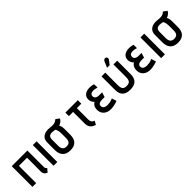

<svg xmlns="http://www.w3.org/2000/svg" viewBox="292 -1974 3287 3287"><g transform="rotate(-45 1935.5 -330.0)"><path d="M474 -50C450 -64 445 -92 445 -92V-501H66V0H157V-418H354L353 -83C353 -6 422 12 422 12Z M668 0V-501H577V0Z M1156 -310C1156 -376 1140 -405 1130 -417C1170 -427 1211 -459 1228 -495L1163 -543C1112 -497 1071 -495 991 -505C892 -517 783 -487 783 -354V-175C783 -59 840 19 971 19C1103 19 1156 -55 1156 -175ZM1064 -186C1064 -106 1034 -75 970 -75C907 -75 875 -110 875 -186V-334C875 -431 941 -432 1033 -415C1036 -415 1064 -379 1064 -300Z M1621 -47C1574 -63 1557 -93 1557 -142V-415H1665V-500H1364V-415H1466V-132C1466 -54 1507 -3 1585 18Z M2098 -110C2098 -110 2046 -81 1974 -81C1908 -80 1871 -105 1871 -152C1871 -189 1901 -213 1964 -213H2027L2054 -301H1978C1924 -301 1889 -330 1890 -368C1890 -447 1992 -435 2057 -414L2055 -496C1958 -528 1816 -515 1801 -401C1793 -346 1824 -294 1848 -277C1799 -250 1776 -202 1781 -132C1787 -54 1849 11 1955 11C2047 11 2125 -23 2125 -23Z M2474 -538 2530 -611C2551 -638 2541 -666 2518 -676C2502 -683 2471 -678 2459 -649L2411 -538ZM2529 -205C2529 -115 2508 -80 2428 -80C2352 -80 2331 -114 2331 -204V-501H2240V-172C2240 -47 2307 10 2428 10C2553 10 2620 -47 2620 -172V-501H2529Z M3053 -110C3053 -110 3001 -81 2929 -81C2863 -80 2826 -105 2826 -152C2826 -189 2856 -213 2919 -213H2982L3009 -301H2933C2879 -301 2844 -330 2845 -368C2845 -447 2947 -435 3012 -414L3010 -496C2913 -528 2771 -515 2756 -401C2748 -346 2779 -294 2803 -277C2754 -250 2731 -202 2736 -132C2742 -54 2804 11 2910 11C3002 11 3080 -23 3080 -23Z M3274 0V-501H3183V0Z M3762 -310C3762 -376 3746 -405 3736 -417C3776 -427 3817 -459 3834 -495L3769 -543C3718 -497 3677 -495 3597 -505C3498 -517 3389 -487 3389 -354V-175C3389 -59 3446 19 3577 19C3709 19 3762 -55 3762 -175ZM3670 -186C3670 -106 3640 -75 3576 -75C3513 -75 3481 -110 3481 -186V-334C3481 -431 3547 -432 3639 -415C3642 -415 3670 -379 3670 -300Z"/></g></svg>

Font: Advent Pro
Style: SemiBold
Weight: 600
Designer: Andreas Kalpakidis
Foundry: Andreas Kalpakidis
Version: Version 2.002 2008